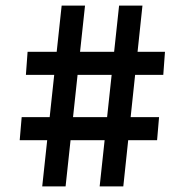

<svg xmlns="http://www.w3.org/2000/svg" viewBox="-20 -662 657 682"><path d="M403 -642H486L418 0H334ZM57 -246H545L538 -164H50ZM199 -642H282L213 0H130ZM78 -478H566L560 -396H72Z"/></svg>

Font: Murecho Thin Medium
Style: Regular
Weight: 500
Version: Version 1.010